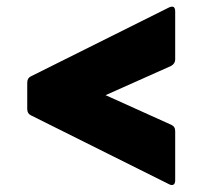

<svg xmlns="http://www.w3.org/2000/svg" viewBox="-20 -602 640 571"><path d="M501 -66Q501 -56 496 -53Q491 -50 483 -54L72 -259Q61 -264 61 -278V-356Q61 -370 72 -375L483 -580Q501 -588 501 -568V-425Q501 -413 489 -406L294 -319L489 -231Q501 -226 501 -212Z"/></svg>

Font: LINE Seed Sans ExtraBold
Style: Regular
Weight: 800
Designer: LINE VX Design & Dalton Maag Ltd & Sandoll Inc
Foundry: Dalton Maag Ltd
Version: Version 1.003